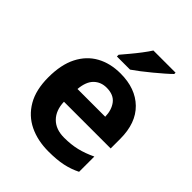

<svg xmlns="http://www.w3.org/2000/svg" viewBox="-216 -890 1023 1023"><g transform="rotate(45 295.5 -378.0)"><path d="M303 -556Q416 -556 482 -491.5Q548 -427 548 -308V-236H196Q198 -173 233.5 -137Q269 -101 332 -101Q385 -101 428 -111.5Q471 -122 517 -144V-29Q477 -9 432.5 0.5Q388 10 325 10Q243 10 180 -20.5Q117 -51 81 -113Q45 -175 45 -269Q45 -365 77.5 -428.5Q110 -492 168 -524Q226 -556 303 -556ZM304 -450Q261 -450 232.5 -422Q204 -394 199 -335H408Q407 -385 382 -417.5Q357 -450 304 -450ZM507 -756Q493 -742 470 -722Q447 -702 420.5 -680Q394 -658 368.5 -638.5Q343 -619 324 -606H225V-619Q241 -638 262.5 -663.5Q284 -689 305 -716.5Q326 -744 340 -766H507Z"/></g></svg>

Font: Noto Sans Telugu
Style: Bold
Weight: 700
Designer: Jelle Bosma - Monotype Design Team
Foundry: Monotype Imaging Inc.
Version: Version 2.005; ttfautohint (v1.8.4.7-5d5b)